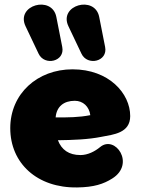

<svg xmlns="http://www.w3.org/2000/svg" viewBox="-20 -810 620 842"><path d="M319 12C392 11 434 -3 472 -27C575 -91 485 -220 419 -165C396 -146 365 -130 333 -130C282 -130 250 -153 234 -195C299 -196 365 -198 425 -210C477 -220 551 -226 551 -301C551 -400 458 -506 298 -506C144 -506 25 -399 25 -248C25 -94 143 15 319 12ZM280 -695 337 -575C363 -519 454 -540 441 -604L415 -736C396 -832 236 -788 280 -695ZM92 -695 149 -575C175 -519 266 -540 253 -604L227 -736C208 -832 48 -788 92 -695ZM224 -295C228 -343 260 -368 308 -368C344 -368 371 -343 376 -305C326 -295 278 -295 224 -295Z"/></svg>

Font: SN Pro Black
Style: Regular
Weight: 900
Designer: Tobias Whetton
Foundry: Supernotes
Version: Version 1.001;Glyphs 3.2 (3249)